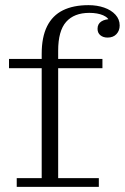

<svg xmlns="http://www.w3.org/2000/svg" viewBox="-20 -726 485 746"><path d="M45 0V-34H142V-517L206 -530V-34H364V0ZM15 -461V-497H378V-461ZM142 -517Q142 -582 163 -624Q184 -666 224.5 -686Q265 -706 324 -706L327 -676Q268 -676 237 -641Q206 -606 206 -529ZM398 -580Q381 -580 370 -589Q359 -598 359 -614Q359 -633 373.5 -642.5Q388 -652 413 -652L408 -637Q403 -657 381 -666.5Q359 -676 327 -676L324 -706Q357 -706 384.5 -696.5Q412 -687 428.5 -669Q445 -651 445 -627Q445 -607 432.5 -593.5Q420 -580 398 -580Z"/></svg>

Font: Montagu Slab 144pt Light
Style: Regular
Weight: 300
Designer: Florian Karsten
Foundry: Florian Karsten
Version: Version 1.000